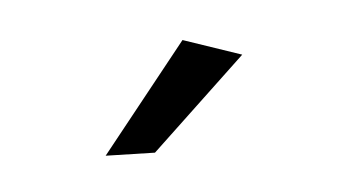

<svg xmlns="http://www.w3.org/2000/svg" viewBox="-32 -800 414 235"><g transform="rotate(-10 175.0 -682.0)"><path d="M203.1 -747.1 272 -716.8 146 -617.2 85.9 -624Z"/></g></svg>

Font: Montserrat arm Light
Style: Regular
Weight: 300
Designer: Julieta Ulanovsky
Foundry: Julieta Ulanovsky
Version: Version 6.000;PS 006.000;hotconv 1.0.88;makeotf.lib2.5.64775